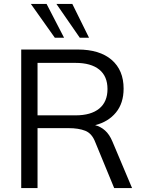

<svg xmlns="http://www.w3.org/2000/svg" viewBox="-20 -957 732 977"><path d="M88 0ZM88 0V-705H376Q487 -705 548 -652.5Q609 -600 609 -506Q609 -432 570 -384.5Q531 -337 464 -320Q492 -313 514.5 -293Q537 -273 552 -237L652 0H561L465 -233Q448 -278 414 -291.5Q380 -305 329 -305H171V0ZM171 -370H364Q443 -370 485 -404.5Q527 -439 527 -504Q527 -569 485 -603Q443 -637 364 -637H171ZM386 -765 267 -937H348L433 -765ZM259 -765 137 -937H217L306 -765Z"/></svg>

Font: Winston
Style: Regular
Weight: 400
Designer: Original fonts by Vernon Adams / Changes by Cristiano Sobral
Foundry: Original fonts by Vernon Adams / Changes by Cristiano Sobral
Version: Version 2.503;July 17, 2020;FontCreator 13.0.0.2655 64-bit